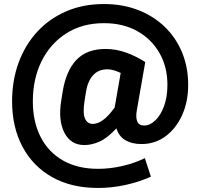

<svg xmlns="http://www.w3.org/2000/svg" viewBox="-20 -710 986 953"><path d="M729 167Q671 193 603 208Q535 223 467 223Q334 223 238.5 169Q143 115 91.5 18Q40 -79 40 -207Q40 -310 72 -398Q104 -486 164 -551.5Q224 -617 308 -653.5Q392 -690 496 -690Q589 -690 666 -660Q743 -630 798.5 -576Q854 -522 884 -449Q914 -376 914 -289Q914 -204 883.5 -137.5Q853 -71 801 -33Q749 5 682 5Q635 5 602.5 -14Q570 -33 558 -73Q512 -24 473.5 -7Q435 10 399 10Q331 10 299.5 -51.5Q268 -113 284 -211L291 -255Q308 -359 359.5 -413Q411 -467 504 -467Q556 -467 606 -449Q656 -431 701 -402L659 -162Q653 -129 661 -108Q669 -87 695 -87Q724 -87 750.5 -112Q777 -137 794 -182.5Q811 -228 811 -289Q811 -378 771.5 -447Q732 -516 661.5 -555.5Q591 -595 496 -595Q388 -595 308.5 -544Q229 -493 186 -405.5Q143 -318 143 -207Q143 -106 181.5 -30.5Q220 45 292.5 86.5Q365 128 467 128Q526 128 587 114Q648 100 699 75ZM400 -211Q390 -150 401.5 -122.5Q413 -95 441 -95Q464 -95 490.5 -113.5Q517 -132 549 -176L579 -348Q561 -356 545.5 -361Q530 -366 514 -366Q468 -366 441.5 -336Q415 -306 407 -255Z"/></svg>

Font: Inria Sans
Style: Bold Italic
Weight: 700
Italic angle: -10°
Designer: Black Foundry Team
Foundry: Black Foundry
Version: Version 1.2; ttfautohint (v1.8.3)